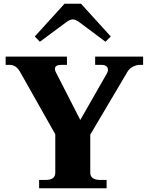

<svg xmlns="http://www.w3.org/2000/svg" viewBox="-20 -1001 791 1021"><path d="M165 -807 323 -981H411L569 -807L541 -779L407 -879Q383 -898 367 -898Q351 -898 327 -879L192 -779ZM188 -44H219Q248 -44 261 -53.5Q274 -63 274 -83V-287L86 -620Q65 -656 33 -656H10V-700H336V-656H302Q289 -656 280.5 -650.5Q272 -645 272 -634Q272 -626 278 -615L407 -363L547 -608Q554 -619 554 -630Q554 -643 544.5 -649.5Q535 -656 522 -656H486V-700H741V-656H725Q705 -656 686 -646Q667 -636 657 -618L460 -285V-83Q460 -44 515 -44H547V0H188Z"/></svg>

Font: Taviraj Bold
Style: Regular
Weight: 700
Designer: Katatrad Team
Foundry: CadsonDemak
Version: Version 1.030